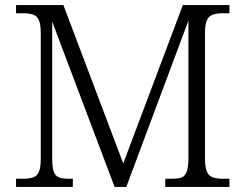

<svg xmlns="http://www.w3.org/2000/svg" viewBox="-20 -734 964 754"><path d="M43 0V-32H70Q93 -32 109 -37Q125 -42 132.5 -58.5Q140 -75 140 -109V-605Q140 -639 132.5 -655.5Q125 -672 109 -677Q93 -682 70 -682H43V-714H229L464 -92L698 -714H881V-682H855Q832 -682 816 -676.5Q800 -671 792.5 -654.5Q785 -638 785 -603V-111Q785 -77 792.5 -60Q800 -43 816 -37.5Q832 -32 855 -32H881V0H629V-32H655Q679 -32 692.5 -37Q706 -42 712.5 -58Q719 -74 720 -106V-653L476 0H430L185 -649V-111Q185 -77 191 -60Q197 -43 211.5 -37.5Q226 -32 250 -32H266V0Z"/></svg>

Font: Noto Serif Hebrew Light
Style: Regular
Weight: 300
Version: Version 2.003